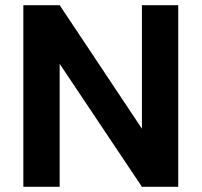

<svg xmlns="http://www.w3.org/2000/svg" viewBox="-20 -720 778 740"><path d="M70 0V-700H210L527 -224V-700H667V0H527L210 -474V0Z"/></svg>

Font: DM Sans 12pt ExtraBold
Style: Regular
Weight: 800
Version: Version 4.004;gftools[0.9.30]